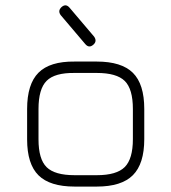

<svg xmlns="http://www.w3.org/2000/svg" viewBox="-20 -688 632 708"><path d="M324 -523Q308 -509 294 -526L204 -632Q192 -648 207 -662Q223 -676 237 -659L327 -553Q339 -536 324 -523ZM255 0Q164 0 122 -41.5Q80 -83 80 -174V-286Q80 -378 122 -420Q164 -462 255 -461H337Q428 -461 470 -419.5Q512 -378 512 -286V-175Q512 -84 470 -42Q428 0 337 0ZM122 -174Q122 -101 152 -71.5Q182 -42 255 -42H337Q410 -42 440 -72Q470 -102 470 -175V-286Q470 -360 440 -389.5Q410 -419 337 -419H255Q182 -420 152 -390Q122 -360 122 -286Z"/></svg>

Font: Jura Light
Style: Regular
Weight: 300
Designer: Daniel Johnson, Alexei Vanyashin
Foundry: Daniel Johnson
Version: Version 5.103